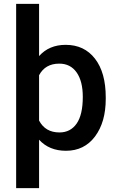

<svg xmlns="http://www.w3.org/2000/svg" viewBox="-20 -770 614 993"><path d="M526.9 -258.8Q526.9 -138.2 471.4 -64.2Q416 9.8 321.3 9.8Q234.4 9.8 182.1 -47.4V203.1H63.5V-750H182.1V-480Q233.9 -538.1 319.8 -538.1Q416 -538.1 471.4 -466.3Q526.9 -394.5 526.9 -266.6ZM408.2 -269Q408.2 -350.1 376.2 -395.5Q344.2 -440.9 286.6 -440.9Q213.9 -440.9 182.1 -380.9V-146.5Q214.4 -85 287.6 -85Q344.2 -85 376.2 -130.6Q408.2 -176.3 408.2 -269Z"/></svg>

Font: RobotoDraft Medium
Style: Regular
Weight: 500
Version: Version 2.001152; 2014